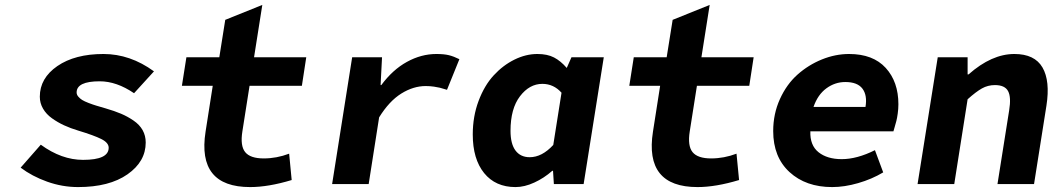

<svg xmlns="http://www.w3.org/2000/svg" viewBox="-20 -740 4237 772"><path d="M293.9 12.2Q230.5 12.2 169.7 -9.5Q108.9 -31.2 63 -65.9L144 -158.2Q227.5 -97.2 314 -97.2Q417 -97.2 417 -146Q417 -166 387.5 -180.9Q357.9 -195.8 294.9 -214.8Q263.7 -224.1 237.8 -236.1Q211.9 -248 189 -264.4Q166 -280.8 153.1 -303Q140.1 -325.2 140.1 -351.1Q140.1 -425.8 210.7 -474.4Q281.2 -522.9 396 -522.9Q503.4 -522.9 599.1 -453.1L519 -365.2Q448.7 -413.1 380.9 -413.1Q288.1 -413.1 288.1 -368.2Q288.1 -359.4 294.7 -351.6Q301.3 -343.8 310.3 -338.1Q319.3 -332.5 336.4 -325.9Q353.5 -319.3 367.4 -315.2Q381.3 -311 404.8 -304.2Q440.4 -293.9 466.8 -282.7Q493.2 -271.5 517.1 -255.1Q541 -238.8 553.5 -216.6Q565.9 -194.3 565.9 -167Q565.9 -90.3 492.7 -39.1Q419.4 12.2 293.9 12.2Z M985.8 12.2Q771.5 12.2 806.6 -210.9L835.4 -395H711.4L729.5 -509.8H861.8L885.7 -660.2L1034.7 -720.2L1001.5 -509.8H1211.4L1193.8 -395H983.4L954.6 -211.9Q945.3 -153.8 965.8 -128.4Q986.3 -103 1040.5 -103Q1092.3 -103 1142.6 -122.1L1152.8 -16.1Q1059.1 12.2 985.8 12.2Z M1315.4 0 1396 -509.8H1516.1L1510.3 -397.9H1513.2Q1558.6 -459.5 1616.2 -491.2Q1673.8 -522.9 1734.4 -522.9Q1765.1 -522.9 1784.9 -518.1Q1804.7 -513.2 1827.1 -502L1777.3 -378.9Q1756.3 -385.3 1748.8 -387.2Q1741.2 -389.2 1725.1 -391.6Q1709 -394 1691.4 -394Q1642.1 -394 1593.5 -363.8Q1544.9 -333.5 1504.4 -268.1L1462.4 0Z M2052.7 12.2Q1972.2 12.2 1926.5 -44.2Q1880.9 -100.6 1880.9 -199.2Q1880.9 -272 1904.3 -334.2Q1927.7 -396.5 1965.1 -437Q2002.4 -477.5 2048.3 -500.2Q2094.2 -522.9 2140.6 -522.9Q2180.7 -522.9 2207.5 -509Q2234.4 -495.1 2258.8 -466.8L2277.8 -509.8H2407.7L2326.7 0H2207L2203.6 -53.2H2200.7Q2167.5 -23.9 2128.2 -5.9Q2088.9 12.2 2052.7 12.2ZM2109.9 -107.9Q2159.2 -107.9 2204.6 -157.2L2237.8 -367.2Q2206.1 -402.8 2160.6 -402.8Q2108.9 -402.8 2070.8 -353Q2032.7 -303.2 2032.7 -213.9Q2032.7 -161.6 2052.7 -134.8Q2072.8 -107.9 2109.9 -107.9Z M2784.7 12.2Q2570.3 12.2 2605.5 -210.9L2634.3 -395H2510.3L2528.3 -509.8H2660.6L2684.6 -660.2L2833.5 -720.2L2800.3 -509.8H3010.3L2992.7 -395H2782.2L2753.4 -211.9Q2744.1 -153.8 2764.6 -128.4Q2785.2 -103 2839.4 -103Q2891.1 -103 2941.4 -122.1L2951.7 -16.1Q2857.9 12.2 2784.7 12.2Z M3326.2 12.2Q3220.2 12.2 3154.5 -48.1Q3088.9 -108.4 3088.9 -212.9Q3088.9 -282.2 3116 -341.8Q3143.1 -401.4 3186.8 -440.2Q3230.5 -479 3284.7 -501Q3338.9 -522.9 3394 -522.9Q3490.2 -522.9 3541.3 -467Q3592.3 -411.1 3592.3 -320.8Q3592.3 -302.2 3589.6 -283.2Q3586.9 -264.2 3584.2 -253.9Q3581.5 -243.7 3577.1 -228.5Q3572.8 -213.4 3572.3 -211.9H3238.3Q3236.3 -155.8 3271.2 -127.9Q3306.2 -100.1 3364.3 -100.1Q3425.8 -100.1 3498 -136.2L3531.2 -46.9Q3485.4 -19.5 3430.4 -3.7Q3375.5 12.2 3326.2 12.2ZM3251 -310.1H3460Q3467.8 -356.9 3447.8 -383.5Q3427.7 -410.2 3378.9 -410.2Q3337.4 -410.2 3302.7 -384.8Q3268.1 -359.4 3251 -310.1Z M3669.4 0 3750.5 -509.8H3870.6V-440.9H3874.5Q3967.3 -522.9 4058.6 -522.9Q4140.1 -522.9 4171.6 -468.8Q4203.1 -414.6 4187.5 -314.9L4137.7 0H3990.7L4037.6 -295.9Q4046.4 -349.1 4033.4 -373.5Q4020.5 -397.9 3980.5 -397.9Q3952.1 -397.9 3928.2 -384.5Q3904.3 -371.1 3870.6 -340.8L3816.9 0Z"/></svg>

Font: Office Code Pro Bold Italic
Style: Regular
Weight: 700
Italic angle: -9°
Designer: Nathan Rutzky & Paul D. Hunt
Foundry: Adobe Systems Incorporated
Version: Version 1.004;PS 001.004;hotconv 1.0.70;makeotf.lib2.5.58329